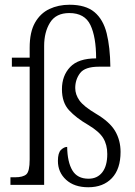

<svg xmlns="http://www.w3.org/2000/svg" viewBox="-20 -779 568 809"><path d="M352 10Q293 10 258.5 -21.5Q224 -53 224 -101Q224 -135 237 -147.5Q250 -160 263 -160Q264 -96 285 -61Q306 -26 353 -26Q390 -26 411 -53Q432 -80 432 -130Q432 -169 415 -197Q398 -225 351 -253Q301 -282 271 -314.5Q241 -347 241 -403Q241 -460 275.5 -496.5Q310 -533 385 -533Q385 -623 361 -673.5Q337 -724 272 -724Q216 -724 191 -684Q166 -644 166 -585V0H24V-32H43Q77 -32 91 -44.5Q105 -57 105 -107V-498H30V-536H105V-578Q105 -644 127.5 -683.5Q150 -723 188 -741Q226 -759 273 -759Q341 -759 378 -728Q415 -697 429.5 -638.5Q444 -580 445 -498H397Q338 -498 317.5 -471Q297 -444 297 -408Q297 -381 314.5 -356Q332 -331 384 -300Q442 -266 465 -227Q488 -188 488 -139Q488 -67 451.5 -28.5Q415 10 352 10Z"/></svg>

Font: Noto Serif Tamil Condensed Light
Style: Regular
Weight: 300
Width: 3
Designer: Indian Type Foundry, Tom Grace, and the Monotype Design Team
Foundry: Monotype Imaging Inc.
Version: Version 2.004; ttfautohint (v1.8.4.7-5d5b)